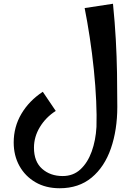

<svg xmlns="http://www.w3.org/2000/svg" viewBox="-20 -756 715 1023"><path d="M298 247Q224 247 169 215Q114 183 83.5 128Q53 73 53 3Q53 -80 94 -149.5Q135 -219 208 -267L277 -165Q224 -131 192.5 -79Q161 -27 161 31Q161 105 204.5 143.5Q248 182 314 182Q370 182 408.5 146.5Q447 111 468.5 51.5Q490 -8 494 -80Q496 -138 492.5 -217.5Q489 -297 480 -385Q471 -473 458 -558Q445 -643 431 -713L582 -736Q592 -636 597 -545.5Q602 -455 603.5 -367Q605 -279 605 -187Q605 -64 571 34.5Q537 133 468.5 190Q400 247 298 247Z"/></svg>

Font: Marhey
Style: Regular
Weight: 400
Designer: Nur Syamsi & Bustanul Arifin
Foundry: Namelatype
Version: Version 1.000; ttfautohint (v1.8.4.7-5d5b)